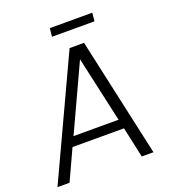

<svg xmlns="http://www.w3.org/2000/svg" viewBox="-150 -952 945 1062"><g transform="rotate(-20 322.5 -420.5)"><path d="M5 0 331 -700H416L570 0H501L462 -180H159L76 0ZM364 -622 185 -235H450ZM511 -792H261L266 -841H516Z"/></g></svg>

Font: Kulim Park Light
Style: Italic
Weight: 300
Italic angle: -8°
Designer: Noponies / Dale Sattler
Foundry: Noponies
Version: Version 1.000; ttfautohint (v1.8.3)